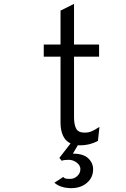

<svg xmlns="http://www.w3.org/2000/svg" viewBox="-20 -742 656 996"><path d="M262 206 308 176Q314 183 321 184.5Q328 186 344 186Q365 186 381 171Q397 156 397 135Q397 116 378 101.5Q359 87 336 87Q311 87 300 92L288 77L346 2Q320 -10 307 -38Q294 -66 294 -105V-448H207V-511H294V-687L364 -722V-511H494V-448H364V-135Q364 -96 375 -75Q386 -54 419 -54Q441 -54 458 -62Q475 -70 496 -84L488 -11Q445 12 395 12Q387 12 384 11L358 55Q412 55 437.5 79Q463 103 463 136Q463 179 431 206.5Q399 234 350 234Q295 234 262 206Z"/></svg>

Font: Overpass Mono Light
Style: Regular
Weight: 300
Monospace: yes
Designer: Delve Withrington, Dave Bailey
Foundry: Delve Fonts
Version: Version 1.000;DELV;Overpass